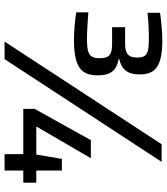

<svg xmlns="http://www.w3.org/2000/svg" viewBox="35 -766 731 841"><g transform="rotate(90 400.5 -345.5)"><path d="M155 -304C282 -304 310 -341 310 -409C310 -471 283 -491 238 -500V-502C282 -512 306 -536 306 -592C306 -661 270 -691 156 -691C120 -691 69 -686 36 -681V-626C68 -630 111 -632 142 -632C209 -632 232 -628 232 -581C232 -536 208 -528 171 -528H99V-471H171C219 -471 235 -460 235 -415C235 -366 207 -361 147 -361C120 -361 73 -364 34 -367V-314C69 -308 119 -304 155 -304ZM612 -688 162 0H239L689 -688ZM655 -82V0H727V-82H780V-139H727V-251H676L657 -139H534L673 -378H594L457 -132V-82Z"/></g></svg>

Font: Saira UNSAM Medium
Style: Regular
Weight: 500
Designer: Hector Gatti with collaboration of the Omnibus-Type team
Foundry: Omnibus-Type
Version: Version 0.072;PS 000.072;hotconv 1.0.88;makeotf.lib2.5.64775